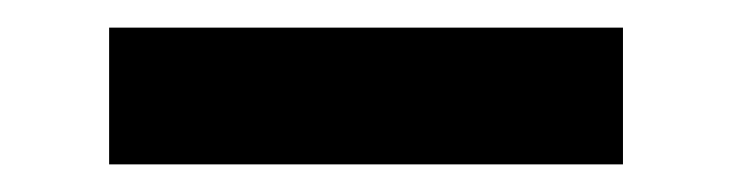

<svg xmlns="http://www.w3.org/2000/svg" viewBox="-20 -20 530 139"><path d="M59 99V0H431V99Z"/></svg>

Font: Oxford Sans SemiBold
Style: Regular
Weight: 600
Designer: Matt McInerney, Pablo Impallari, Rodrigo Fuenzalida
Foundry: Matt McInerney, Pablo Impallari, Rodrigo Fuenzalida
Version: Version 3.000g; ttfautohint (v1.5) -l 8 -r 28 -G 28 -x 14 -D